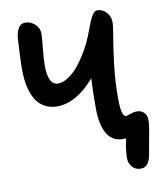

<svg xmlns="http://www.w3.org/2000/svg" viewBox="-96 -798 896 1056"><g transform="rotate(-10 352.0 -270.5)"><path d="M605 180.2Q574.7 180.2 556.9 159.4Q539.1 138.7 539.1 110.8Q539.1 63.5 553.2 2Q548.3 2.9 537.1 2.9Q478.5 2.9 448.2 -46.4Q418 -95.7 418 -193.8Q418 -294.4 421.9 -356.9Q374.5 -300.3 320.6 -268.6Q266.6 -236.8 211.9 -236.8Q174.8 -236.8 146.2 -251.5Q117.7 -266.1 100.8 -289.1Q84 -312 73.2 -344.5Q62.5 -377 58.8 -408.7Q55.2 -440.4 55.2 -477.1Q55.2 -503.9 58.3 -562Q61.5 -620.1 62 -633.8Q63 -670.4 76.7 -695.8Q90.3 -721.2 117.2 -721.2Q146.5 -721.2 170.7 -699.5Q194.8 -677.7 194.8 -646Q194.8 -628.4 188.5 -567.1Q182.1 -505.9 182.1 -471.2Q182.1 -359.9 237.8 -359.9Q266.6 -359.9 298.6 -381.8Q330.6 -403.8 357.7 -438.7Q384.8 -473.6 407 -512.2Q429.2 -550.8 443.8 -587.9Q447.8 -598.6 455.3 -618.2Q462.9 -637.7 466.3 -646.7Q469.7 -655.8 475.8 -670.2Q481.9 -684.6 486.1 -691.4Q490.2 -698.2 495.8 -705.8Q501.5 -713.4 507.1 -716.3Q512.7 -719.2 519 -719.2Q547.4 -719.2 569.1 -696Q590.8 -672.9 590.8 -641.1Q590.8 -619.1 580.1 -557.9Q569.3 -496.6 558.6 -406.7Q547.9 -316.9 547.9 -226.1Q547.9 -119.1 574.2 -119.1Q580.6 -119.1 600.3 -126.5Q620.1 -133.8 636.2 -133.8Q660.6 -133.8 676.3 -118.4Q691.9 -103 691.9 -77.1Q691.9 -56.2 687.3 -27.3Q682.6 1.5 675 39.8Q667.5 78.1 664.1 102.1Q658.2 141.6 644 160.9Q629.9 180.2 605 180.2Z"/></g></svg>

Font: Shantell Sans Bouncy
Style: Regular
Weight: 600
Designer: Stephen Nixon, Anya Danilova, Shantell Martin
Foundry: Arrow Type
Version: Version 1.006;[9816181b4]